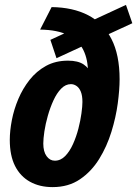

<svg xmlns="http://www.w3.org/2000/svg" viewBox="-20 -756 561 785"><path d="M195 9Q142 9 102.5 -13Q63 -35 41.5 -77.5Q20 -120 20 -184Q20 -221 28.5 -265Q37 -309 55 -351.5Q73 -394 101 -429.5Q129 -465 168 -486.5Q207 -508 258 -508Q299 -508 322 -492.5Q345 -477 355 -449Q365 -421 366 -381L320 -324L325 -347Q339 -408 339.5 -460Q340 -512 321 -551Q302 -590 259 -612Q216 -634 144 -635L191 -727Q278 -726 340 -694Q402 -662 435.5 -597Q469 -532 469 -432Q469 -390 461.5 -333.5Q454 -277 435.5 -217Q417 -157 385.5 -106Q354 -55 307 -23Q260 9 195 9ZM204 -99Q228 -99 246.5 -118Q265 -137 278.5 -167Q292 -197 300.5 -230Q309 -263 313 -292.5Q317 -322 317 -339Q317 -365 310.5 -381Q304 -397 293 -404.5Q282 -412 270 -412Q248 -412 230 -393.5Q212 -375 198.5 -345.5Q185 -316 175.5 -282.5Q166 -249 161.5 -219Q157 -189 157 -169Q157 -136 170.5 -117.5Q184 -99 204 -99ZM211 -518 186 -593 495 -736 521 -661Z"/></svg>

Font: Instrument Sans Condensed
Style: Bold Italic
Weight: 700
Width: 3
Italic angle: -13°
Designer: Rodrigo Fuenzalida
Foundry: fragTYPE
Version: Version 1.000;gftools[0.9.28]